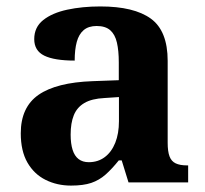

<svg xmlns="http://www.w3.org/2000/svg" viewBox="-20 -569 640 599"><path d="M201.5 10Q158.1 10 122.3 -7.8Q86.5 -25.6 65.6 -61.8Q44.8 -98 44.8 -153.1Q44.8 -234.6 100.3 -273.2Q155.9 -311.7 269 -315.8L350.6 -318.8V-374.2Q350.6 -410.7 344.8 -435.9Q339.1 -461.1 324.1 -474.5Q309 -487.9 281.5 -487.9Q256.1 -487.9 241 -475Q226 -462.2 219.5 -438.3Q213 -414.4 213 -380Q149.5 -380 118.1 -395.4Q86.8 -410.8 86.8 -446.9Q86.8 -484.1 114.8 -506.4Q142.9 -528.7 189.8 -538.8Q236.8 -548.9 292.9 -548.9Q398.2 -548.9 450.7 -510.8Q503.1 -472.6 503.1 -379.1V-123.9Q503.1 -96.4 508.9 -81.1Q514.6 -65.8 528 -59.4Q541.4 -53 563.4 -53H567V0H380.9L359.7 -68.6H350.6Q329 -41.8 309.3 -24.3Q289.6 -6.9 264.8 1.6Q240 10 201.5 10ZM256.9 -63Q285.8 -63 306.9 -78.9Q328 -94.7 339.6 -123.6Q351.1 -152.5 351.1 -191V-266.2L306.2 -263.2Q266.1 -261.2 243.2 -247.6Q220.2 -234.1 210.3 -209.6Q200.4 -185.1 200.4 -149.1Q200.4 -121 206.5 -101.6Q212.6 -82.3 225.2 -72.7Q237.9 -63 256.9 -63Z"/></svg>

Font: Noto Serif Lao
Style: Regular
Weight: 400
Designer: Monotype Design Team
Foundry: Monotype Imaging Inc.
Version: Version 2.003